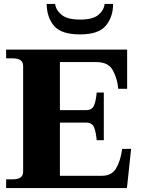

<svg xmlns="http://www.w3.org/2000/svg" viewBox="-20 -951 714 971"><path d="M216 -931H259Q262 -901 291 -876.5Q320 -852 385 -852Q450 -852 478 -876Q506 -900 509 -931H552Q552 -866 515.5 -821.5Q479 -777 385 -777Q290 -777 253.5 -820Q217 -863 216 -931ZM643 -198 622 0H11V-44H42Q71 -44 84 -53.5Q97 -63 97 -83V-617Q97 -637 84 -646.5Q71 -656 42 -656H11V-700H623V-502H578Q574 -551 551.5 -594Q529 -637 468 -637H283V-394H415Q445 -394 455 -416.5Q465 -439 469 -483H505V-242H469Q465 -286 455 -308.5Q445 -331 415 -331H283V-62H495Q544 -62 566.5 -98.5Q589 -135 598 -198Z"/></svg>

Font: Taviraj Bold
Style: Regular
Weight: 700
Designer: Katatrad Team
Foundry: CadsonDemak
Version: Version 1.030